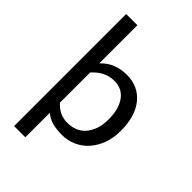

<svg xmlns="http://www.w3.org/2000/svg" viewBox="-257 -802 1054 1054"><g transform="rotate(45 270.5 -275.0)"><path d="M502 -235Q502 -179 485 -134Q468 -89 439 -57Q410 -25 371 -8Q332 9 288 9Q246 9 214.5 0.5Q183 -8 156 -30V160H69V-710H156V-414Q188 -448 226.5 -462.5Q265 -477 307 -477Q397 -477 449.5 -413Q502 -349 502 -235ZM410 -234Q410 -312 377 -358.5Q344 -405 284 -405Q246 -405 215 -389.5Q184 -374 156 -343V-109Q177 -85 203.5 -72Q230 -59 265 -59Q293 -59 319.5 -69Q346 -79 366 -100.5Q386 -122 398 -155Q410 -188 410 -234Z"/></g></svg>

Font: Ek Mukta
Style: Regular
Weight: 400
Designer: Girish Dalvi and Yashodeep Gholap
Foundry: Ek Type
Version: Version 2.538;PS 1.001;hotconv 16.6.51;makeotf.lib2.5.65220;